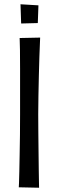

<svg xmlns="http://www.w3.org/2000/svg" viewBox="-20 -878 276 899"><path d="M72 -700 168 -702Q168 -702 167 -677.5Q166 -653 164.5 -613.5Q163 -574 162 -526Q161 -478 160 -430.5Q159 -383 159 -344Q159 -304 159.5 -257.5Q160 -211 160.5 -166Q161 -121 161.5 -83Q162 -45 162.5 -22Q163 1 163 1L68 -1Q68 -1 69 -21Q70 -41 70.5 -75.5Q71 -110 72 -154Q73 -198 73.5 -246.5Q74 -295 74 -342Q74 -395 74 -450.5Q74 -506 74 -556Q74 -606 73.5 -643.5Q73 -681 72 -700ZM79 -768 76 -858 160 -853 157 -770Z"/></svg>

Font: Truculenta Medium
Style: Regular
Weight: 500
Version: Version 1.002